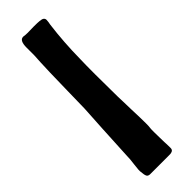

<svg xmlns="http://www.w3.org/2000/svg" viewBox="-245 -716 733 733"><g transform="rotate(-45 121.5 -349.0)"><path d="M140 -705Q162 -705 172 -704Q184 -703 189 -699Q194 -695 194 -688Q194 -683 193 -677Q192 -671 191 -666Q180 -581 179 -491Q178 -465 178 -411L179 -290Q180 -275 180 -259L181 -219Q183 -167 183 -142Q183 -123 182 -119Q181 -115 181 -96L182 -41Q183 -29 183 -11Q184 2 175.5 5.5Q167 9 153 8H62Q47 9 43 1.5Q39 -6 38 -23Q36 -30 40 -60Q44 -88 44 -108Q44 -115 51 -243Q57 -337 57 -346L59 -444L61 -535L63 -589L65 -625V-667Q65 -706 85 -706Q90 -706 93 -705Q106 -704 118.5 -704.5Q131 -705 140 -705Z"/></g></svg>

Font: Barrio
Style: Regular
Weight: 400
Designer: Pablo Cosgaya & Sergio Jimenez
Foundry: Pablo Cosgaya & Sergio Jimenez
Version: Version 1.005